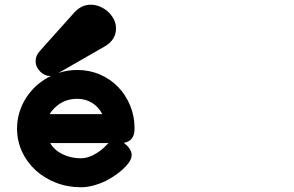

<svg xmlns="http://www.w3.org/2000/svg" viewBox="-20 -747 1244 813"><path d="M294.9 -694.3Q324.7 -727.1 364.7 -727.1Q383.8 -727.1 402.8 -719.2Q421.9 -711.4 437 -697.8Q452.1 -684.1 461.7 -665.8Q471.2 -647.5 471.2 -626.5Q471.2 -578.1 423.3 -550.3L227.5 -438Q265.6 -450.7 307.1 -450.7Q358.4 -450.7 402.8 -431.6Q447.3 -412.6 479.7 -379.2Q512.2 -345.7 531 -300.5Q549.8 -255.4 549.8 -202.6Q549.8 -149.4 503.9 -142.1Q517.6 -132.8 527.6 -118.7Q537.6 -104.5 537.6 -90.8Q537.6 -74.7 525.4 -58.1Q513.2 -41.5 496.1 -26.6Q479 -11.7 460 0.5Q440.9 12.7 427.2 19.5Q370.6 45.9 322.8 45.9Q266.1 45.9 216.8 26.6Q167.5 7.3 130.9 -26.1Q94.2 -59.6 73.2 -105Q52.2 -150.4 52.2 -202.6Q52.2 -239.3 62.7 -272.9Q73.2 -306.6 92.3 -335.4Q111.3 -364.3 137.9 -387.5Q164.6 -410.6 196.8 -425.8Q194.3 -425.3 189.5 -425.3Q180.7 -425.3 170.4 -429.9Q160.2 -434.6 151.4 -442.9Q142.6 -451.2 136.7 -462.6Q130.9 -474.1 130.9 -488.3Q130.9 -512.7 148.9 -530.8L147.5 -529.8ZM429.7 -131.3Q434.1 -136.7 439.5 -141.1H192.4Q210.9 -110.4 245.8 -93.5Q280.8 -76.7 322.8 -76.7Q334.5 -76.7 347.9 -80.1Q361.3 -83.5 375.2 -90.6Q389.2 -97.7 403.1 -107.9Q417 -118.2 429.7 -131.3ZM212.4 -291.5Q205.6 -284.7 200.2 -278.1Q194.8 -271.5 190.4 -263.7H413.1Q397.5 -294.4 369.9 -311.5Q342.3 -328.6 307.1 -328.6Q250.5 -328.6 212.4 -291Z"/></svg>

Font: Erica Type
Style: Bold Italic
Weight: 700
Monospace: yes
Designer: Peter Wiegel
Foundry: Peter Wiegel
Version: Version 1.000 2010 initial release